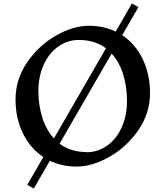

<svg xmlns="http://www.w3.org/2000/svg" viewBox="-20 -955 969 1125"><path d="M859 -409Q859 -292 791 -193Q723 -94 622 -36.5Q521 21 429 21Q343 21 272 -13L178 150L140 128L234 -35Q157 -86 114 -174Q71 -262 71 -373Q71 -490 139 -589.5Q207 -689 308 -746.5Q409 -804 501 -804Q587 -804 658 -770L753 -935L791 -913L696 -749Q773 -698 816 -609Q859 -520 859 -409ZM296 -144 601 -672Q535 -721 442 -721Q376 -721 321.5 -682.5Q267 -644 236 -575.5Q205 -507 205 -422V-423Q205 -339 228 -266Q251 -193 296 -144ZM724 -362Q724 -447 701.5 -519.5Q679 -592 634 -641L329 -113Q395 -64 487 -64V-63Q553 -63 607.5 -101.5Q662 -140 693 -208.5Q724 -277 724 -362Z"/></svg>

Font: Inknut Antiqua
Style: Regular
Weight: 400
Designer: Claus Eggers Sørensen
Foundry: Claus Eggers Sørensen
Version: Version 1.003; ttfautohint (v1.8.2) -l 8 -r 50 -G 200 -x 14 